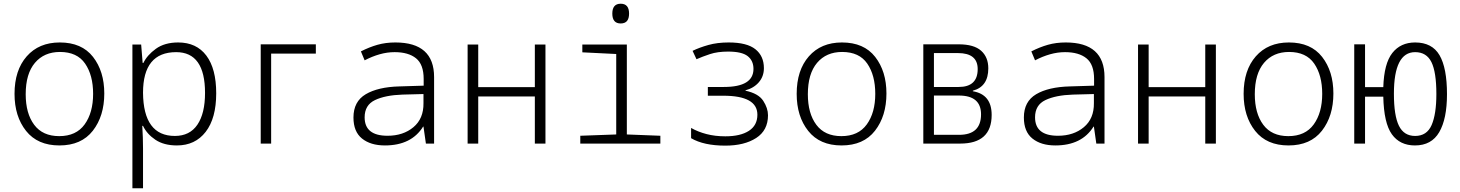

<svg xmlns="http://www.w3.org/2000/svg" viewBox="-20 -771 7840 1031"><path d="M540 -269Q540 -388 479.5 -465.5Q419 -543 301 -543Q189 -543 123.5 -468.5Q58 -394 58 -267Q58 -146 120 -68Q182 10 299 10Q417 10 478.5 -69Q540 -148 540 -269ZM118 -265Q118 -375 167.5 -433.5Q217 -492 302 -492Q394 -492 437 -429.5Q480 -367 480 -267Q480 -166 434.5 -103Q389 -40 298 -40Q209 -40 163.5 -101Q118 -162 118 -265Z M919 -41Q750 -41 748 -273Q748 -491 926 -491Q1081 -491 1081 -272Q1081 -162 1040 -101.5Q999 -41 919 -41ZM748 240V27Q748 1 747 -32.5Q746 -66 744 -95H748Q769 -51 814.5 -20.5Q860 10 930 10Q1028 10 1084.5 -63Q1141 -136 1141 -270Q1141 -402 1088 -472.5Q1035 -543 937 -543Q864 -543 817 -509Q770 -475 750 -433H746L738 -532H691V240Z M1436 0V-483H1676V-533H1380V0Z M1938 -141Q1938 -207 1993.5 -233.5Q2049 -260 2141 -263L2254 -266V-217Q2255 -134 2200 -88Q2145 -42 2061 -42Q1938 -42 1938 -141ZM2252 -91H2254L2267 0H2311V-357Q2311 -543 2103 -543Q2051 -543 2007 -530.5Q1963 -518 1918 -495L1938 -447Q1978 -468 2018.5 -479.5Q2059 -491 2099 -491Q2173 -491 2214 -458Q2255 -425 2255 -347V-311L2125 -307Q2010 -304 1944 -265Q1878 -226 1878 -140Q1878 -64 1924 -27Q1970 10 2047 10Q2189 10 2252 -91Z M2548 0V-253H2852V0H2909V-532H2852V-303H2548V-532H2491V0Z M3358 -698Q3358 -751 3313 -751Q3268 -751 3268 -698Q3268 -645 3313 -645Q3358 -645 3358 -698ZM3526 0V-42L3346 -49V-532H3107V-490L3289 -481V-49L3096 -42V0Z M4104 -152Q4104 -190 4078.5 -229.5Q4053 -269 3983 -284V-286Q4028 -298 4055 -329.5Q4082 -361 4082 -405Q4082 -470 4036.5 -506.5Q3991 -543 3893 -543Q3832 -543 3784 -529.5Q3736 -516 3699 -498L3720 -453Q3752 -467 3792.5 -480.5Q3833 -494 3890 -494Q3964 -494 3995 -469.5Q4026 -445 4026 -401Q4026 -304 3867 -304H3781V-257H3864Q4047 -257 4047 -155Q4047 -98 4001.5 -68.5Q3956 -39 3875 -39Q3820 -39 3774 -51Q3728 -63 3691 -84V-29Q3759 11 3875 11Q3977 11 4040.5 -30Q4104 -71 4104 -152Z M4740 -269Q4740 -388 4679.5 -465.5Q4619 -543 4501 -543Q4389 -543 4323.5 -468.5Q4258 -394 4258 -267Q4258 -146 4320 -68Q4382 10 4499 10Q4617 10 4678.5 -69Q4740 -148 4740 -269ZM4318 -265Q4318 -375 4367.5 -433.5Q4417 -492 4502 -492Q4594 -492 4637 -429.5Q4680 -367 4680 -267Q4680 -166 4634.5 -103Q4589 -40 4498 -40Q4409 -40 4363.5 -101Q4318 -162 4318 -265Z M5136 0Q5305 0 5305 -154Q5305 -264 5204 -281V-284Q5287 -306 5287 -404Q5287 -464 5248.5 -498.5Q5210 -533 5128 -533H4938V0ZM4995 -486H5124Q5230 -486 5230 -400Q5230 -304 5128 -304H4995ZM4995 -258H5129Q5248 -258 5248 -157Q5248 -47 5130 -47H4995Z M5538 -141Q5538 -207 5593.5 -233.5Q5649 -260 5741 -263L5854 -266V-217Q5855 -134 5800 -88Q5745 -42 5661 -42Q5538 -42 5538 -141ZM5852 -91H5854L5867 0H5911V-357Q5911 -543 5703 -543Q5651 -543 5607 -530.5Q5563 -518 5518 -495L5538 -447Q5578 -468 5618.5 -479.5Q5659 -491 5699 -491Q5773 -491 5814 -458Q5855 -425 5855 -347V-311L5725 -307Q5610 -304 5544 -265Q5478 -226 5478 -140Q5478 -64 5524 -27Q5570 10 5647 10Q5789 10 5852 -91Z M6148 0V-253H6452V0H6509V-532H6452V-303H6148V-532H6091V0Z M7140 -269Q7140 -388 7079.5 -465.5Q7019 -543 6901 -543Q6789 -543 6723.5 -468.5Q6658 -394 6658 -267Q6658 -146 6720 -68Q6782 10 6899 10Q7017 10 7078.5 -69Q7140 -148 7140 -269ZM6718 -265Q6718 -375 6767.5 -433.5Q6817 -492 6902 -492Q6994 -492 7037 -429.5Q7080 -367 7080 -267Q7080 -166 7034.5 -103Q6989 -40 6898 -40Q6809 -40 6763.5 -101Q6718 -162 6718 -265Z M7578 10Q7667 10 7708.5 -61.5Q7750 -133 7750 -265Q7750 -406 7710 -474.5Q7670 -543 7579 -543Q7501 -543 7456.5 -486.5Q7412 -430 7408 -303H7310V-533H7252V0H7310V-252H7408Q7411 -110 7454 -50Q7497 10 7578 10ZM7465 -268Q7465 -491 7579 -491Q7640 -491 7666.5 -437.5Q7693 -384 7693 -266Q7693 -158 7667.5 -99.5Q7642 -41 7579 -41Q7519 -41 7492 -95.5Q7465 -150 7465 -268Z"/></svg>

Font: Noto Sans Mono UI Light
Style: Regular
Weight: 300
Designer: Monotype Design team
Foundry: Monotype Imaging Inc.
Version: 1.000